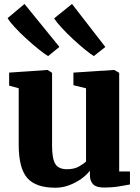

<svg xmlns="http://www.w3.org/2000/svg" viewBox="-20 -912 689 944"><path d="M490 10Q453.5 10 437.8 -6Q422 -22 422 -51V-73Q407 -52.5 380.2 -33.2Q353.5 -14 320.5 -1.5Q287.5 11 253 11Q155 11 113.5 -37.5Q72 -86 72 -200V-478L25 -491V-555L213 -568H214L236 -554V-196Q236 -131 252.2 -105.5Q268.5 -80 309 -80Q345 -80 368.5 -93.5Q392 -107 403 -118V-478L341 -493V-555L539 -568H542L566 -554V-69H619V-5Q600.5 -1.5 566.8 4.2Q533 10 490 10ZM441 -636.5Q424.5 -646.5 397 -669Q369.5 -691.5 339.2 -719.5Q309 -747.5 283.8 -774.8Q258.5 -802 246 -821.5L334 -892.5L498 -681L441.5 -636.5ZM216 -636.5Q199 -646.5 170 -669.8Q141 -693 109.5 -721.8Q78 -750.5 52.8 -777.8Q27.5 -805 17.5 -823L100.5 -892.5L272 -681.5L217 -636.5Z"/></svg>

Font: Merriweather Black
Style: Regular
Weight: 900
Designer: Eben Sorkin
Foundry: Eben Sorkin
Version: Version 2.200;gftools[0.9.31]